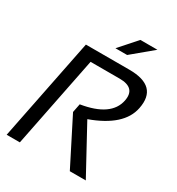

<svg xmlns="http://www.w3.org/2000/svg" viewBox="-206 -1011 1048 1139"><g transform="rotate(30 318.5 -442.0)"><path d="M13.7 0 153.3 -698.2H451.2Q650.4 -698.2 616.7 -530.8Q589.8 -394.5 381.8 -319.3L555.7 0H446.3L287.1 -314L298.8 -373Q495.6 -404.8 520 -526.9Q539.1 -623.5 427.7 -623.5H228.5L104 0ZM419.4 -883.8H536.1L396 -767.1H315.9Z"/></g></svg>

Font: Sansation
Style: Italic
Weight: 400
Designer: Bernd Montag
Version: Version 1.301